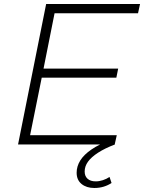

<svg xmlns="http://www.w3.org/2000/svg" viewBox="-20 -720 718 957"><path d="M130 -46H562L552 -1L553 0Q503 19 469 41Q435 63 418.5 86Q402 109 402 135Q402 158 416.5 171Q431 184 457 184Q475 184 493 178Q511 172 526 162L536 192Q518 204 496.5 210.5Q475 217 450 217Q411 217 386.5 197Q362 177 362 141Q362 109 380 80Q398 51 436 25Q455 12 479 0H70L210 -700H678L668 -654H252L197 -378H569L560 -333H188Z"/></svg>

Font: Montserrat Thin Light
Style: Italic
Weight: 300
Italic angle: -11.3°
Version: Version 9.000